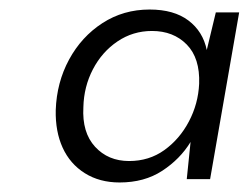

<svg xmlns="http://www.w3.org/2000/svg" viewBox="-20 -732 522 403"><path d="M231 -349Q189 -349 158 -368.5Q127 -388 111.5 -422Q96 -456 97 -501Q99 -559 125 -607Q151 -655 195 -683.5Q239 -712 294 -712Q345 -712 375.5 -689Q406 -666 414 -627L433 -706H482L421 -356H372L380 -434Q358 -398 320.5 -373.5Q283 -349 231 -349ZM251 -394Q293 -394 325 -417Q357 -440 376.5 -477Q396 -514 398 -556Q400 -610 372 -638.5Q344 -667 299 -667Q259 -667 226.5 -645Q194 -623 175 -586.5Q156 -550 155 -507Q152 -454 179.5 -424Q207 -394 251 -394Z"/></svg>

Font: DM Sans 16pt Light
Style: Italic
Weight: 300
Italic angle: -10°
Version: Version 4.004;gftools[0.9.30]